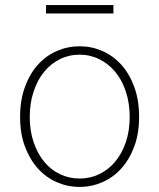

<svg xmlns="http://www.w3.org/2000/svg" viewBox="-20 -722 626 755"><path d="M426 -702H161V-669H426ZM293 13Q340 13 382.5 -5.5Q425 -24 457 -59.5Q489 -95 508 -146Q527 -197 527 -262Q527 -328 508 -380Q489 -432 457 -467.5Q425 -503 382.5 -521.5Q340 -540 293 -540Q246 -540 203.5 -521.5Q161 -503 129 -467.5Q97 -432 78 -380Q59 -328 59 -262Q59 -197 78 -146Q97 -95 129 -59.5Q161 -24 203.5 -5.5Q246 13 293 13ZM293 -20Q251 -20 215 -37.5Q179 -55 153 -87Q127 -119 112 -163.5Q97 -208 97 -262Q97 -316 112 -361.5Q127 -407 153 -439Q179 -471 215 -489Q251 -507 293 -507Q335 -507 371 -489Q407 -471 433.5 -439Q460 -407 475 -361.5Q490 -316 490 -262Q490 -208 475 -163.5Q460 -119 433.5 -87Q407 -55 371 -37.5Q335 -20 293 -20Z"/></svg>

Font: Spoqa Han Sans Neo Thin
Style: Regular
Weight: 100
Designer: [Spoqa Han Sans Neo] Dong-huui Kim  Younghwa Kang  Yujin Lee  [Noto Sans] Ryoko NISHIZUKA  (kana & ideographs); Paul D. 
Foundry: Spoqa (http://www.spoqa-han-sans.com)
Version: Version 1.100;hotconv 1.0.109;makeotfexe 2.5.65596